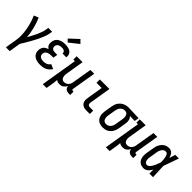

<svg xmlns="http://www.w3.org/2000/svg" viewBox="136 -1901 3228 3228"><g transform="rotate(45 1750.0 -287.5)"><path d="M100 205 136 -13Q143 -56 143 -99.5Q143 -143 139 -185.5Q135 -228 127 -268.5Q119 -309 108.5 -349.5Q98 -390 84.5 -429Q71 -468 54 -505L136 -538Q156 -495 171 -449.5Q186 -404 198 -357Q210 -310 218.5 -262Q227 -214 230 -165Q251 -202 271.5 -240.5Q292 -279 310 -318Q328 -357 343 -396.5Q358 -436 365 -477L374 -530H465L456 -477Q449 -435 433 -393.5Q417 -352 398.5 -312Q380 -272 359 -232.5Q338 -193 316 -154Q294 -115 271 -76.5Q248 -38 224 0L191 205Z M717 8Q690 8 664 4.5Q638 1 614 -8Q590 -17 570 -32Q550 -47 537.5 -69Q525 -91 521.5 -117Q518 -143 522 -170Q526 -189 534 -208Q542 -227 557 -241Q572 -255 590.5 -264.5Q609 -274 628 -280Q613 -290 601 -303.5Q589 -317 582.5 -333.5Q576 -350 575.5 -369Q575 -388 578 -407Q581 -428 589.5 -447.5Q598 -467 613 -483Q628 -499 647 -510Q666 -521 686 -527Q706 -533 726.5 -535.5Q747 -538 768 -538Q790 -538 811.5 -535.5Q833 -533 853 -527Q873 -521 890.5 -510Q908 -499 920 -482Q932 -465 936.5 -444Q941 -423 938 -402Q937 -400 937 -398Q937 -396 936 -394H846Q846 -394 846.5 -395Q847 -396 847 -397Q849 -412 842.5 -425Q836 -438 824 -445.5Q812 -453 797.5 -455.5Q783 -458 768 -458Q757 -458 746.5 -457Q736 -456 725.5 -453Q715 -450 704.5 -445Q694 -440 686 -432.5Q678 -425 673 -414.5Q668 -404 666 -394Q664 -377 668 -360.5Q672 -344 684 -333.5Q696 -323 712.5 -319.5Q729 -316 746 -316H801L788 -236H733Q720 -236 707.5 -234.5Q695 -233 682.5 -230Q670 -227 657.5 -221Q645 -215 635 -206Q625 -197 619.5 -184.5Q614 -172 612 -160Q608 -139 615.5 -120Q623 -101 639 -90Q655 -79 675.5 -75.5Q696 -72 717 -72Q734 -72 751.5 -75Q769 -78 785.5 -85.5Q802 -93 816 -105.5Q830 -118 839 -134L920 -98Q905 -71 882 -50Q859 -29 831.5 -15.5Q804 -2 774.5 3Q745 8 717 8ZM778 -586 731 -634 888 -780 947 -720Z M977 205 1085 -450H1048V-530H1189L1136 -207Q1133 -192 1132 -176.5Q1131 -161 1132.5 -146.5Q1134 -132 1139 -118Q1144 -104 1153 -93Q1162 -82 1176 -77Q1190 -72 1206 -72Q1226 -72 1246.5 -80.5Q1267 -89 1282 -105Q1297 -121 1305 -141Q1313 -161 1316 -182L1374 -530H1465L1393 -99Q1392 -93 1393 -88Q1394 -83 1397 -79Q1400 -75 1405 -73.5Q1410 -72 1416 -72H1431V8H1402Q1383 8 1364.5 4Q1346 0 1331.5 -10.5Q1317 -21 1308.5 -38Q1300 -55 1300 -74Q1291 -56 1278 -40.5Q1265 -25 1249 -13Q1233 -1 1214 3.5Q1195 8 1177 8Q1155 8 1134.5 2.5Q1114 -3 1098 -15Q1096 15 1092.5 44Q1089 73 1084 102L1067 205Z M1810 0Q1788 0 1767 -3.5Q1746 -7 1728 -16.5Q1710 -26 1697 -42Q1684 -58 1678 -77.5Q1672 -97 1671.5 -118.5Q1671 -140 1675 -161L1723 -450H1599V-530H1827L1764 -148Q1762 -136 1762.5 -123Q1763 -110 1769 -100Q1775 -90 1786 -85Q1797 -80 1810 -80H1891V0Z M2202 8Q2174 8 2146.5 1.5Q2119 -5 2097 -20Q2075 -35 2060.5 -58Q2046 -81 2039.5 -107.5Q2033 -134 2033.5 -163Q2034 -192 2039 -221L2061 -351Q2065 -375 2073 -399Q2081 -423 2095 -444.5Q2109 -466 2128.5 -484Q2148 -502 2171 -513.5Q2194 -525 2218.5 -531.5Q2243 -538 2268 -538Q2272 -538 2275.5 -538Q2279 -538 2283 -538L2521 -530L2507 -450L2390 -454Q2404 -442 2413.5 -425Q2423 -408 2427.5 -389.5Q2432 -371 2432 -350.5Q2432 -330 2428 -309L2407 -179Q2403 -155 2395 -131Q2387 -107 2374 -85Q2361 -63 2341.5 -44Q2322 -25 2299.5 -13Q2277 -1 2252 3.5Q2227 8 2202 8ZM2204 -72Q2218 -72 2233 -76Q2248 -80 2261 -88.5Q2274 -97 2284 -109.5Q2294 -122 2301 -135.5Q2308 -149 2312 -163.5Q2316 -178 2318 -193L2340 -323Q2342 -337 2343 -352Q2344 -367 2343 -381Q2342 -395 2337.5 -409Q2333 -423 2325 -433.5Q2317 -444 2304 -450.5Q2291 -457 2276 -458H2270Q2268 -458 2266 -458Q2264 -458 2263 -458Q2241 -458 2220 -447.5Q2199 -437 2184 -419.5Q2169 -402 2161 -380.5Q2153 -359 2149 -337L2128 -207Q2125 -192 2124 -176Q2123 -160 2125 -145Q2127 -130 2133 -116Q2139 -102 2149 -92Q2159 -82 2173.5 -77Q2188 -72 2204 -72Z M2477 205 2585 -450H2548V-530H2689L2636 -207Q2633 -192 2632 -176.5Q2631 -161 2632.5 -146.5Q2634 -132 2639 -118Q2644 -104 2653 -93Q2662 -82 2676 -77Q2690 -72 2706 -72Q2726 -72 2746.5 -80.5Q2767 -89 2782 -105Q2797 -121 2805 -141Q2813 -161 2816 -182L2874 -530H2965L2893 -99Q2892 -93 2893 -88Q2894 -83 2897 -79Q2900 -75 2905 -73.5Q2910 -72 2916 -72H2931V8H2902Q2883 8 2864.5 4Q2846 0 2831.5 -10.5Q2817 -21 2808.5 -38Q2800 -55 2800 -74Q2791 -56 2778 -40.5Q2765 -25 2749 -13Q2733 -1 2714 3.5Q2695 8 2677 8Q2655 8 2634.5 2.5Q2614 -3 2598 -15Q2596 15 2592.5 44Q2589 73 2584 102L2567 205Z M3175 8Q3148 8 3122 1Q3096 -6 3076.5 -22.5Q3057 -39 3045 -62.5Q3033 -86 3028.5 -112Q3024 -138 3025 -165.5Q3026 -193 3031 -221L3053 -351Q3056 -374 3063 -397Q3070 -420 3082 -441.5Q3094 -463 3111 -482Q3128 -501 3149 -514Q3170 -527 3194 -532.5Q3218 -538 3241 -538Q3265 -538 3286 -528.5Q3307 -519 3321 -502Q3335 -485 3344 -464.5Q3353 -444 3359 -422Q3367 -449 3375.5 -476Q3384 -503 3393 -530H3479Q3454 -461 3430.5 -392.5Q3407 -324 3382 -256Q3386 -192 3388 -128Q3390 -64 3393 0H3307Q3307 -24 3307.5 -47.5Q3308 -71 3309 -95Q3297 -76 3284 -58Q3271 -40 3254 -25Q3237 -10 3216.5 -1Q3196 8 3175 8ZM3175 -72Q3196 -72 3213 -86Q3230 -100 3242.5 -117.5Q3255 -135 3264.5 -154Q3274 -173 3282 -192.5Q3290 -212 3297 -231.5Q3304 -251 3311 -271Q3311 -285 3310.5 -298.5Q3310 -312 3309 -326Q3308 -340 3306 -353.5Q3304 -367 3301.5 -380.5Q3299 -394 3295 -407Q3291 -420 3284.5 -431Q3278 -442 3266.5 -450Q3255 -458 3241 -458Q3227 -458 3213.5 -453Q3200 -448 3189 -438.5Q3178 -429 3170 -416.5Q3162 -404 3156 -391Q3150 -378 3146.5 -364.5Q3143 -351 3141 -337L3120 -207Q3117 -193 3115.5 -178.5Q3114 -164 3115 -149.5Q3116 -135 3119 -121.5Q3122 -108 3129 -96.5Q3136 -85 3148.5 -78.5Q3161 -72 3175 -72Z"/></g></svg>

Font: Iosevka Slab Medium
Style: Italic
Weight: 500
Italic angle: -9°
Monospace: yes
Designer: Belleve Invis
Foundry: Belleve Invis
Version: Version 11.1.0; ttfautohint (v1.8.3)